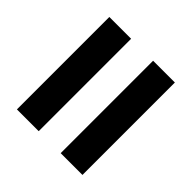

<svg xmlns="http://www.w3.org/2000/svg" viewBox="-63 -685 667 667"><g transform="rotate(-45 270.5 -352.0)"><path d="M43 -406H497V-513H43ZM43 -191H497V-298H43Z"/></g></svg>

Font: Noto Sans Lao Looped SemiCondensed
Style: Bold
Weight: 700
Width: 4
Designer: Mark Frömberg, Ben Mitchell
Foundry: The Fontpad Ltd
Version: Version 1.002